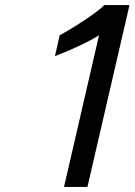

<svg xmlns="http://www.w3.org/2000/svg" viewBox="-20 -742 534 762"><path d="M234 0 373 -602Q341 -582 297.5 -561.5Q254 -541 198 -519L217 -602Q239 -614 266 -630.5Q293 -647 318.5 -664Q344 -681 364.5 -696.5Q385 -712 394 -722H494L327 0Z"/></svg>

Font: Perun
Style: Italic
Weight: 400
Italic angle: -12°
Foundry: Copyright (c) Stefan Peev, Context Ltd, 2016
Version: Version 1.027